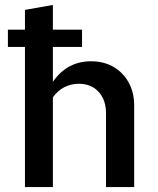

<svg xmlns="http://www.w3.org/2000/svg" viewBox="-20 -757 640 777"><path d="M81 0V-567H12V-637H81V-717L194 -737V-637H312V-567H194V-426Q252 -509 348 -509Q400 -509 439 -486.5Q478 -464 500.5 -423.5Q523 -383 523 -330V0H409V-298Q409 -353 379 -385.5Q349 -418 299 -418Q267 -418 240 -404Q213 -390 194 -363V0Z"/></svg>

Font: Red Hat Mono SemiBold
Style: Regular
Weight: 600
Monospace: yes
Designer: Pentagram, MCKL
Foundry: Pentagram, MCKL
Version: Version 1.023